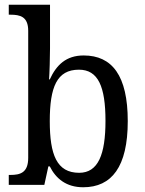

<svg xmlns="http://www.w3.org/2000/svg" viewBox="-20 -780 610 810"><path d="M331 10C451 10 519 -76 519 -269C519 -461 453 -546 333 -546C259 -546 218 -506 190 -445H187C189 -470 191 -540 191 -576V-760H17V-718H24C65 -718 99 -710 99 -650V-114C99 -51 65 -42 24 -42H17V0H167L184 -78H190C216 -26 260 10 331 10ZM314 -51C219 -51 190 -128 190 -269C190 -413 220 -486 313 -486C394 -486 425 -415 425 -270C425 -128 394 -51 314 -51Z"/></svg>

Font: Noto Serif Sinhala SemiCondensed
Style: Regular
Weight: 400
Width: 4
Designer: Jelle Bosma - Monotype Design Team
Foundry: Monotype Imaging Inc.
Version: Version 2.007